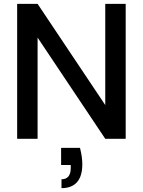

<svg xmlns="http://www.w3.org/2000/svg" viewBox="-20 -720 741 996"><path d="M69 0V-700H175L526 -175V-700H632V0H526L175 -525V0ZM299 256V210Q347 210 347 151V136H297V47H395Q401 71 404 92Q407 113 407 132Q407 194 379.5 225Q352 256 299 256Z"/></svg>

Font: Rethink Sans Medium
Style: Regular
Weight: 500
Designer: The Rethink Sans project authors (Hans Thiessen). DM Sans designed by Colophon Foundry.
Foundry: Rethink Communications LLC
Version: Version 1.001